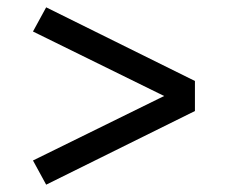

<svg xmlns="http://www.w3.org/2000/svg" viewBox="-20 -602 640 524"><path d="M106 -98 70 -164 428 -340 70 -516 106 -582 512 -381V-299Z"/></svg>

Font: Zed Mono Extended
Style: Regular
Weight: 400
Width: 7
Monospace: yes
Designer: Belleve Invis
Foundry: Belleve Invis
Version: Version 1.0.0; ttfautohint (v1.8.4)